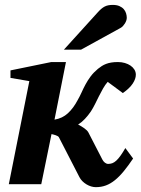

<svg xmlns="http://www.w3.org/2000/svg" viewBox="-20 -754 579 786"><path d="M536.1 -448.2Q536.1 -431.2 523.4 -411.9Q510.7 -392.6 482.9 -373L420.9 -418.9Q410.6 -407.2 401.9 -391.8Q393.1 -376.5 385 -360.1Q377 -343.8 368.9 -327.6Q360.8 -311.5 352.1 -297.9Q340.8 -281.2 327.4 -267.1Q314 -252.9 299.8 -244.1Q312.5 -237.8 325 -229Q337.4 -220.2 341.8 -211.9L398.9 -101.1Q402.8 -93.3 409.4 -88.1Q416 -83 422.9 -83Q431.6 -83 439.7 -85.9Q447.8 -88.9 455.8 -96.2Q463.9 -103.5 472.9 -116Q481.9 -128.4 493.2 -147.9L524.9 -105Q504.4 -74.7 486.3 -52.7Q468.3 -30.8 450.4 -16.4Q432.6 -2 413.6 5.1Q394.5 12.2 372.1 12.2Q363.3 12.2 353.3 9.3Q343.3 6.3 334 0.7Q324.7 -4.9 317.1 -12.5Q309.6 -20 305.2 -28.8L221.2 -191.9Q219.7 -194.8 216.1 -196.8Q212.4 -198.7 208 -200.4Q203.6 -202.1 199 -203.1Q194.3 -204.1 190.9 -205.1L148.9 0H16.1L100.1 -421.9L22.9 -435.1V-465.8L189.9 -500H250L203.1 -264.2Q235.4 -269.5 258.1 -290.5Q280.8 -311.5 297.9 -344.2Q306.6 -359.4 314 -375.7Q321.3 -392.1 330.1 -408.4Q338.9 -424.8 350.8 -440.9Q362.8 -457 380.9 -472.2Q388.7 -478.5 396.7 -483.6Q404.8 -488.8 414.3 -492.4Q423.8 -496.1 435.5 -498Q447.3 -500 462.9 -500Q478 -500 491.2 -496.1Q504.4 -492.2 514.4 -485.4Q524.4 -478.5 530.3 -469Q536.1 -459.5 536.1 -448.2ZM499 -681.2Q499 -676.3 497.1 -670.2Q495.1 -664.1 491.5 -658.2Q487.8 -652.3 483.2 -647.2Q478.5 -642.1 472.7 -639.2L312 -550.8H241.7L378.9 -702.1Q387.2 -711.4 394.3 -717.5Q401.4 -723.6 408.7 -727.3Q416 -731 423.8 -732.4Q431.6 -733.9 441.9 -733.9Q458 -733.9 469 -729Q480 -724.1 486.6 -716.6Q493.2 -709 496.1 -699.5Q499 -689.9 499 -681.2Z"/></svg>

Font: Charis SIL
Style: Bold Italic
Weight: 700
Italic angle: -11°
Foundry: SIL International
Version: Version 4.112